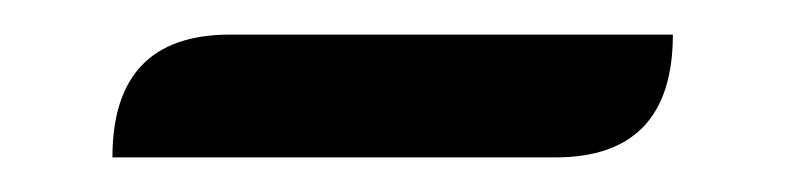

<svg xmlns="http://www.w3.org/2000/svg" viewBox="-20 -646 454 111"><path d="M113 -626H369Q369 -555 301 -555H45Q45 -626 113 -626Z"/></svg>

Font: K2D
Style: Regular
Weight: 400
Version: Version 1.000; ttfautohint (v1.6)